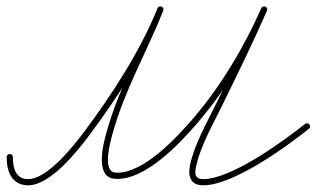

<svg xmlns="http://www.w3.org/2000/svg" viewBox="-30 -558 969 588"><path d="M0.1 -86.5C-5.2 -86.5 -9.5 -82.3 -9.5 -77.1C-9.8 -32.9 6 9.5 56.5 9.5C124.4 9.5 207.7 -95.8 243.9 -144.3C328.8 -258 416.7 -393.3 469.9 -525.4C471.9 -530.3 469.5 -535.8 464.7 -537.8C459.8 -539.7 454.3 -537.4 452.3 -532.5C399.7 -401.9 312.6 -268 228.7 -155.7C197.3 -113.6 115.7 -9.5 56.5 -9.5C17.5 -9.5 9.3 -43.9 9.5 -76.9C9.5 -82.2 5.3 -86.5 0.1 -86.5ZM464.7 -537.8C459.8 -539.7 454.3 -537.4 452.3 -532.5C401.4 -405 332.8 -286.3 296.1 -152.5C286.3 -117.1 259.1 -14.5 321.9 -10.5C321.9 -10.5 321.9 -10.5 321.8 -10.5C321.8 -10.5 321.8 -10.5 321.8 -10.5C413.5 -3.4 522 -119.9 575.2 -182C662.8 -284.2 733.1 -402.3 787.6 -525.1C789.7 -529.9 787.6 -535.5 782.8 -537.6C778 -539.8 772.4 -537.6 770.2 -532.8C716.5 -411.7 647.1 -295.2 560.8 -194.4C512.6 -138.2 406.8 -23 323.2 -29.5C323.2 -29.5 323.2 -29.5 323.2 -29.5C323.1 -29.5 323.1 -29.5 323.1 -29.5C281.8 -32.1 308.7 -126.9 314.4 -147.5C350.9 -280.5 419.3 -398.6 470 -525.4C471.9 -530.3 469.5 -535.8 464.7 -537.8ZM770.2 -532.8C770.2 -532.8 770.2 -532.8 770.2 -532.8C726.8 -433.7 679.2 -336.8 631.6 -239.7C603.3 -182.1 567.1 -118.8 552.6 -55.8C544.8 -21.8 550.7 9.5 592.2 9.5C685.1 9.5 847 -108.5 915.9 -163.6C920 -166.9 920.7 -172.8 917.4 -176.9C914.1 -181 908.2 -181.7 904.1 -178.4C839.5 -126.8 679.2 -9.5 592.2 -9.5C564.4 -9.5 566.1 -29.6 571.1 -51.5C585.4 -113 621 -175.1 648.6 -231.4C696.4 -328.7 744.1 -425.9 787.6 -525.1C789.7 -529.9 787.6 -535.6 782.7 -537.7C777.9 -539.8 772.3 -537.6 770.2 -532.8Z"/></svg>

Font: FRB American Cursive Extralight
Style: Italic
Weight: 200
Italic angle: -25°
Version: Version 2.0;Modular Font Editor K font №1